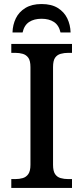

<svg xmlns="http://www.w3.org/2000/svg" viewBox="-20 -932 414 952"><path d="M36 0V-44H55Q76 -44 93 -49Q110 -54 120.5 -69Q131 -84 131 -115V-599Q131 -631 120.5 -645.5Q110 -660 93 -665Q76 -670 55 -670H36V-714H337V-670H319Q298 -670 280.5 -665Q263 -660 253 -645.5Q243 -631 243 -599V-115Q243 -84 253 -69Q263 -54 280.5 -49Q298 -44 319 -44H337V0ZM42 -771Q43 -809 58.5 -841Q74 -873 106 -892.5Q138 -912 186 -912Q235 -912 266.5 -892.5Q298 -873 313.5 -841Q329 -809 330 -771H280Q272 -807 247.5 -823Q223 -839 186 -839Q149 -839 124.5 -823Q100 -807 92 -771Z"/></svg>

Font: ET Text
Style: Regular
Weight: 470
Designer: Monotype Design Team
Foundry: Monotype Imaging Inc.
Version: Version 2.009